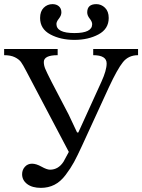

<svg xmlns="http://www.w3.org/2000/svg" viewBox="-30 -894 688 929"><path d="M638 -657V-627Q592 -627 565 -593.5Q538 -560 497 -472L367 -189Q344 -139 328 -109.5Q312 -80 287.5 -47.5Q263 -15 233.5 0Q204 15 168 15Q126 15 101.5 -3.5Q77 -22 77 -51Q77 -72 90.5 -87Q104 -102 125 -102Q145 -102 171 -87.5Q197 -73 212 -73Q252 -73 277 -111Q294 -142 303 -159L97 -550Q81 -581 71.5 -594Q62 -607 42 -617Q22 -627 -10 -627V-657H249V-627Q182 -627 182 -594Q182 -578 189 -561Q196 -544 220 -497L302 -340L343 -253H349L461 -499Q486 -554 486 -587Q486 -627 421 -627V-657ZM330 -734Q416 -734 416 -777Q416 -789 404 -804Q392 -819 392 -834Q392 -874 436 -874Q460 -874 478 -856.5Q496 -839 496 -807Q496 -754 446.5 -727.5Q397 -701 330 -701Q263 -701 213.5 -727.5Q164 -754 164 -807Q164 -839 181.5 -856.5Q199 -874 224 -874Q243 -874 255 -863.5Q267 -853 267 -834Q267 -819 255 -804Q243 -789 243 -778Q243 -734 330 -734Z"/></svg>

Font: myMathFont
Style: Regular
Weight: 400
Designer: Ross Mills, John Hudson & Paul Hanslow, Tiro Typeworks Ltd; with prior portions MicroPress Inc., and Coen Hoffman. Math 
Foundry: Tiro Typeworks Ltd
Version: Version 2.13 b171